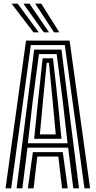

<svg xmlns="http://www.w3.org/2000/svg" viewBox="-20 -1020 518 1040"><path d="M10 0 121 -800H357L468 0H437.5L331 -775.8H147L40.5 0ZM70 0 165 -751.2H313L408 0H377L349 -220H129L101 0ZM131 -244H346L319.5 -475.2L287 -727H191L157.5 -475.2ZM165 -268 186.2 -475.2 211 -704.5H267L292.8 -475.2L313 -268ZM196 -292H282L265 -475.2L245 -680H233L213 -475.2ZM131 0 158 -196H320L347 0H316L296 -172H182L162 0ZM161.2 -845 42.8 -1000H75.8L190 -845ZM217 -845 106.8 -1000H139.8L245.5 -845ZM272.5 -845 170.8 -1000H203.8L301.2 -845Z"/></svg>

Font: Big Shoulders Inline Display Black
Style: Regular
Weight: 900
Designer: Patric King
Foundry: XO Type Co
Version: Version 1.000